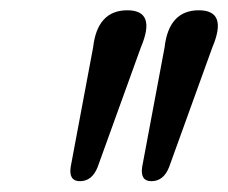

<svg xmlns="http://www.w3.org/2000/svg" viewBox="-20 -800 433 364"><path d="M131.5 -456.5Q110 -456.5 114 -483.5L156.5 -710Q164.5 -780.5 221.5 -780.5Q277 -780.5 247 -710L165 -483Q154.5 -456.5 131.5 -456.5ZM267 -456.5Q245.5 -456.5 249.5 -483.5L292 -710Q300 -780.5 357 -780.5Q412.5 -780.5 382.5 -710L300.5 -483Q290 -456.5 267 -456.5Z"/></svg>

Font: Fraunces 144pt SuperSoft
Style: Italic
Weight: 400
Italic angle: -16°
Version: Version 1.000;[b76b70a41]